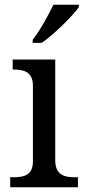

<svg xmlns="http://www.w3.org/2000/svg" viewBox="-20 -786 360 806"><path d="M36.1 -42H22.9V0H307.1V-42H293.9C249.5 -42 211.9 -51.3 211.9 -113.8V-536.1H33.2V-494.1H36.1C80.6 -494.1 118.2 -484.4 118.2 -425.8V-108.9C118.2 -50.3 81.5 -42 36.1 -42ZM117.2 -606H155.3C207 -641.6 284.7 -718.8 311 -755.9V-766.1H204.1C183.6 -722.7 147.5 -657.2 117.2 -619.1Z"/></svg>

Font: The Erased English
Style: Regular
Weight: 400
Designer: Monotype Design team + ligartures altered by 180 Amsterdam
Foundry: Monotype Imaging Inc.
Version: Version 1.030;Glyphs 3.1.2 (3151)